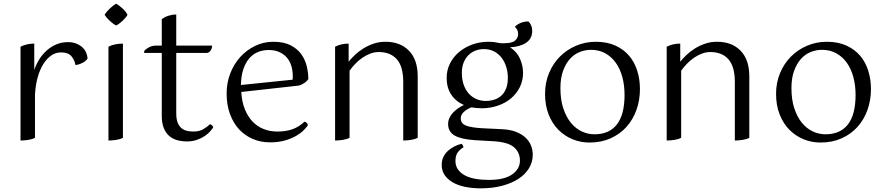

<svg xmlns="http://www.w3.org/2000/svg" viewBox="-20 -760 4828 1048"><path d="M92 -505Q125 -522 167 -522V-378Q177 -408 194 -435.5Q211 -463 234.5 -484Q258 -505 287 -517.5Q316 -530 351 -530Q378 -530 398 -521.5Q418 -513 431 -500.5Q444 -488 450.5 -472Q457 -456 458 -441Q450 -427 430.5 -417Q411 -407 392 -405Q387 -432 370 -453Q353 -474 313 -474Q284 -474 259.5 -457Q235 -440 216 -409.5Q197 -379 185.5 -337Q174 -295 171 -245V-8Q157 0 134.5 3.5Q112 7 92 7Z M676 -679Q667 -663 648 -645.5Q629 -628 614 -621Q599 -628 580 -645.5Q561 -663 551 -679Q561 -696 580 -714Q599 -732 614 -740Q629 -732 648.5 -714Q668 -696 676 -679ZM572 -505Q589 -514 609.5 -518Q630 -522 651 -522V-8Q637 0 614.5 3.5Q592 7 572 7Z M767 -481Q775 -492 792.5 -501.5Q810 -511 831 -511H863V-655Q879 -668 900.5 -674.5Q922 -681 942 -681V-511H1138Q1137 -494 1128.5 -482.5Q1120 -471 1107 -471H942V-143Q942 -111 949.5 -91.5Q957 -72 970 -61Q983 -50 1000 -46Q1017 -42 1035 -42Q1068 -42 1090 -55Q1112 -68 1126 -82Q1140 -78 1144 -65Q1139 -57 1128 -44Q1117 -31 1099 -18.5Q1081 -6 1056 3Q1031 12 1000 12Q972 12 947 5Q922 -2 903.5 -18Q885 -34 874 -61Q863 -88 863 -128V-471H767Z M1297 -258Q1300 -204 1316.5 -163.5Q1333 -123 1359 -96Q1385 -69 1419.5 -55.5Q1454 -42 1493 -42Q1542 -42 1577.5 -55Q1613 -68 1642 -96Q1656 -93 1661 -77Q1654 -66 1638.5 -50Q1623 -34 1597.5 -19Q1572 -4 1536.5 6.5Q1501 17 1454 17Q1404 17 1361 -1Q1318 -19 1286 -53Q1254 -87 1235.5 -137Q1217 -187 1217 -250Q1217 -308 1237 -359.5Q1257 -411 1291.5 -449Q1326 -487 1372.5 -509.5Q1419 -532 1472 -532Q1529 -532 1566 -513Q1603 -494 1624.5 -464Q1646 -434 1654.5 -398Q1663 -362 1663 -328Q1655 -316 1641.5 -307Q1628 -298 1612 -293ZM1446 -487Q1415 -487 1388 -476Q1361 -465 1341 -442Q1321 -419 1308.5 -383Q1296 -347 1295 -296L1577 -325Q1578 -330 1578 -335Q1578 -340 1578 -344Q1578 -375 1570 -401Q1562 -427 1545.5 -446Q1529 -465 1504.5 -476Q1480 -487 1446 -487Z M2181 -312Q2181 -397 2146 -436.5Q2111 -476 2047 -476Q2024 -476 2001.5 -467.5Q1979 -459 1958.5 -445Q1938 -431 1920 -412.5Q1902 -394 1888 -374V-8Q1874 0 1851.5 3.5Q1829 7 1809 7V-505Q1842 -522 1883 -522V-423Q1896 -440 1916.5 -459.5Q1937 -479 1962.5 -495Q1988 -511 2018.5 -521.5Q2049 -532 2084 -532Q2165 -532 2212.5 -483Q2260 -434 2260 -343V-8Q2246 0 2223.5 3.5Q2201 7 2181 7Z M2609 -169Q2594 -169 2580.5 -170.5Q2567 -172 2553 -174Q2527 -164 2511 -148.5Q2495 -133 2495 -114Q2495 -85 2525 -74Q2555 -63 2613 -60L2718 -55Q2765 -53 2797.5 -40Q2830 -27 2850 -7.5Q2870 12 2879 36Q2888 60 2888 84Q2888 125 2867 159Q2846 193 2808.5 217Q2771 241 2719 254.5Q2667 268 2605 268Q2558 268 2519 260Q2480 252 2451.5 235.5Q2423 219 2407 195.5Q2391 172 2391 140Q2391 115 2400.5 96Q2410 77 2425.5 63Q2441 49 2460 39.5Q2479 30 2498 25Q2503 27 2506 33Q2509 39 2510 44Q2492 54 2479 71Q2466 88 2466 119Q2466 145 2479.5 164.5Q2493 184 2517 197Q2541 210 2574.5 216Q2608 222 2648 222Q2733 222 2775.5 192Q2818 162 2818 117Q2818 72 2786 44Q2754 16 2675 11L2571 5Q2496 0 2461 -20.5Q2426 -41 2426 -83Q2426 -101 2433.5 -117Q2441 -133 2453.5 -146Q2466 -159 2481.5 -169.5Q2497 -180 2512 -187Q2468 -206 2443 -243.5Q2418 -281 2418 -335Q2418 -376 2435.5 -412Q2453 -448 2484 -474.5Q2515 -501 2556.5 -516.5Q2598 -532 2646 -532Q2663 -532 2678 -530Q2693 -528 2707 -525Q2712 -524 2717.5 -524Q2723 -524 2731 -524Q2775 -524 2791.5 -538.5Q2808 -553 2808 -575Q2808 -588 2803 -597.5Q2798 -607 2790 -614Q2821 -643 2864 -643Q2873 -635 2879 -621.5Q2885 -608 2885 -591Q2885 -549 2851.5 -526.5Q2818 -504 2764 -502Q2802 -477 2818.5 -439Q2835 -401 2835 -363Q2835 -319 2817 -283.5Q2799 -248 2768.5 -222.5Q2738 -197 2696.5 -183Q2655 -169 2609 -169ZM2621 -492Q2596 -492 2574.5 -483.5Q2553 -475 2536.5 -458.5Q2520 -442 2510.5 -418Q2501 -394 2501 -362Q2501 -326 2511 -297.5Q2521 -269 2538.5 -249.5Q2556 -230 2580 -219.5Q2604 -209 2631 -209Q2656 -209 2678 -216Q2700 -223 2716.5 -238Q2733 -253 2742.5 -277Q2752 -301 2752 -335Q2752 -366 2743.5 -394Q2735 -422 2718.5 -444Q2702 -466 2677.5 -479Q2653 -492 2621 -492Z M3039 -279Q3039 -216 3054.5 -169Q3070 -122 3095.5 -90.5Q3121 -59 3154.5 -43Q3188 -27 3225 -27Q3305 -27 3347 -80.5Q3389 -134 3389 -242Q3389 -294 3377 -339Q3365 -384 3341.5 -417Q3318 -450 3284 -469Q3250 -488 3206 -488Q3174 -488 3144 -476Q3114 -464 3091 -438.5Q3068 -413 3053.5 -373.5Q3039 -334 3039 -279ZM2955 -248Q2955 -309 2977 -361.5Q2999 -414 3036.5 -451.5Q3074 -489 3124.5 -510.5Q3175 -532 3232 -532Q3294 -532 3339.5 -511Q3385 -490 3414.5 -455Q3444 -420 3458.5 -373Q3473 -326 3473 -274Q3473 -213 3454 -160Q3435 -107 3399.5 -67.5Q3364 -28 3313 -5Q3262 18 3197 18Q3149 18 3105 0Q3061 -18 3027.5 -52Q2994 -86 2974.5 -135.5Q2955 -185 2955 -248Z M3991 -312Q3991 -397 3956 -436.5Q3921 -476 3857 -476Q3834 -476 3811.5 -467.5Q3789 -459 3768.5 -445Q3748 -431 3730 -412.5Q3712 -394 3698 -374V-8Q3684 0 3661.5 3.5Q3639 7 3619 7V-505Q3652 -522 3693 -522V-423Q3706 -440 3726.5 -459.5Q3747 -479 3772.5 -495Q3798 -511 3828.5 -521.5Q3859 -532 3894 -532Q3975 -532 4022.5 -483Q4070 -434 4070 -343V-8Q4056 0 4033.5 3.5Q4011 7 3991 7Z M4300 -279Q4300 -216 4315.5 -169Q4331 -122 4356.5 -90.5Q4382 -59 4415.5 -43Q4449 -27 4486 -27Q4566 -27 4608 -80.5Q4650 -134 4650 -242Q4650 -294 4638 -339Q4626 -384 4602.5 -417Q4579 -450 4545 -469Q4511 -488 4467 -488Q4435 -488 4405 -476Q4375 -464 4352 -438.5Q4329 -413 4314.5 -373.5Q4300 -334 4300 -279ZM4216 -248Q4216 -309 4238 -361.5Q4260 -414 4297.5 -451.5Q4335 -489 4385.5 -510.5Q4436 -532 4493 -532Q4555 -532 4600.5 -511Q4646 -490 4675.5 -455Q4705 -420 4719.5 -373Q4734 -326 4734 -274Q4734 -213 4715 -160Q4696 -107 4660.5 -67.5Q4625 -28 4574 -5Q4523 18 4458 18Q4410 18 4366 0Q4322 -18 4288.5 -52Q4255 -86 4235.5 -135.5Q4216 -185 4216 -248Z"/></svg>

Font: Gotu
Style: Regular
Weight: 400
Designer: Sarang Kulkarni & Kailash Malviya
Foundry: Ek Type
Version: Version 2.320;hotconv 1.0.109;makeotfexe 2.5.65596; ttfautoh